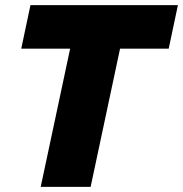

<svg xmlns="http://www.w3.org/2000/svg" viewBox="-20 -730 715 750"><path d="M254 -540H63L99 -710H675L639 -540H449L334 0H139Z"/></svg>

Font: Raleway Black
Style: Italic
Weight: 900
Italic angle: -12°
Designer: Matt McInerney, Pablo Impallari, Rodrigo Fuenzalida
Foundry: Matt McInerney, Pablo Impallari, Rodrigo Fuenzalida
Version: Version 4.101;RELEASE